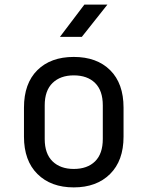

<svg xmlns="http://www.w3.org/2000/svg" viewBox="-20 -805 640 833"><path d="M300 8Q201 8 142.5 -50Q84 -108 84 -212V-338Q84 -443 142 -500.5Q200 -558 300 -558Q400 -558 458 -500.5Q516 -443 516 -338V-212Q516 -108 457.5 -50Q399 8 300 8ZM300 -72Q359 -72 392.5 -105Q426 -138 426 -202V-348Q426 -412 392.5 -445Q359 -478 300 -478Q242 -478 208 -445Q174 -412 174 -348V-202Q174 -138 208 -105Q242 -72 300 -72ZM240 -645 346 -785H446L335 -645Z"/></svg>

Font: JetBrainsMonoNL NFM
Style: Regular
Weight: 400
Monospace: yes
Designer: Philipp Nurullin, Konstantin Bulenkov
Foundry: JetBrains
Version: Version 2.304; ttfautohint (v1.8.4.7-5d5b);Nerd Fonts 3.3.0